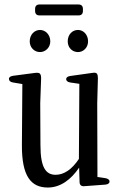

<svg xmlns="http://www.w3.org/2000/svg" viewBox="-20 -838 536 859"><path d="M159 -605C183 -605 205 -625 205 -653C205 -683 183 -704 159 -704C134 -704 113 -683 113 -653C113 -625 134 -605 159 -605ZM38 -469 80 -462 78 -190C77 -49 119 1 194 1C251 1 298 -35 334 -88L336 -24C336 -10 344 -4 357 -5L451 -12C463 -13 470 -18 470 -26C470 -34 463 -39 451 -41L416 -46L415 -376L418 -488C418 -497 417 -503 414 -508C411 -512 405 -514 394 -512L294 -498C282 -496 276 -491 276 -484C276 -477 282 -471 294 -469L335 -463L333 -127C302 -80 266 -56 229 -56C186 -56 161 -87 161 -188L160 -376L164 -488C164 -499 162 -504 159 -508C156 -512 148 -513 138 -512L39 -499C27 -497 20 -493 20 -485C20 -477 26 -471 38 -469ZM157 -769H331C344 -769 351 -776 351 -789V-798C351 -811 344 -818 331 -818H157C144 -818 137 -811 137 -798V-789C137 -776 144 -769 157 -769ZM283 -653C283 -625 303 -605 329 -605C353 -605 374 -625 374 -653C374 -683 353 -704 329 -704C303 -704 283 -683 283 -653Z"/></svg>

Font: 寒蝉锦书宋 CompactLight
Style: Bold
Weight: 400
Width: 4
Designer: 寒蝉锦书宋{Warren} 思源宋体{Ryoko NISHIZUKA 西塚涼子 (kana & ideographs); Frank Grießhammer (Latin, Greek & Cyrillic); Wenlong ZHANG 
Foundry: Adobe & ChillType
Version: Version 2.000;Glyphs 3.1.1 (3135)